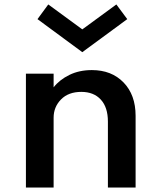

<svg xmlns="http://www.w3.org/2000/svg" viewBox="-20 -843 716 863"><path d="M96.5 0H221V-314Q221 -362 254.2 -396Q287.5 -430 345.5 -430Q401.5 -430 433.2 -395.2Q465 -360.5 465 -296.5V0H589.5V-322.5Q589.5 -416.5 535.5 -472.2Q481.5 -528 393 -528Q336 -528 291.8 -506.2Q247.5 -484.5 221 -450.5V-512H96.5ZM350 -608.5 552 -757 503 -823 350 -711 197 -823 148.5 -757Z"/></svg>

Font: Spartan SemiBold
Style: Regular
Weight: 600
Designer: Matt Bailey, Mirko Velimirovic
Foundry: Matt Bailey
Version: Version 1.003; ttfautohint (v1.8.3)